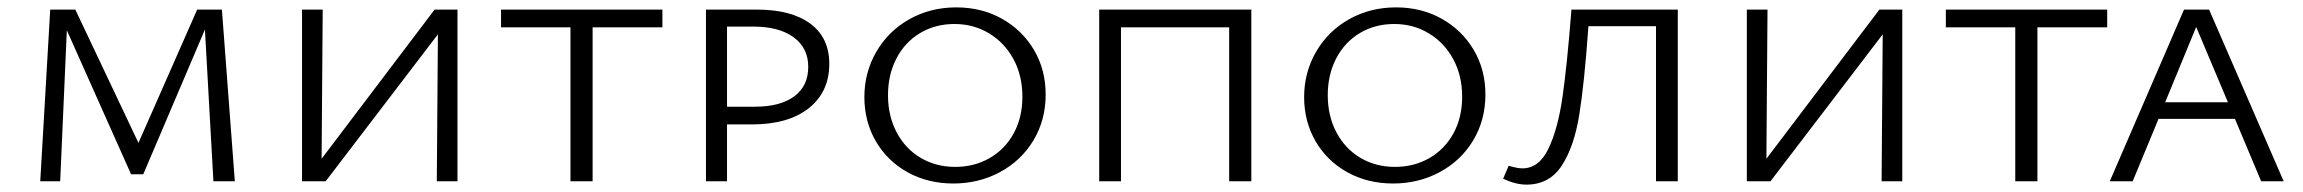

<svg xmlns="http://www.w3.org/2000/svg" viewBox="-20 -491 6236 520"><path d="M558 0 535 -411 368 -19H335L161 -409L143 0H89L116 -465H184L355 -104L514 -465H581L616 0Z M1219 0H1163L1166 -398L862 0H798V-465H854L851 -61L1157 -465H1219Z M1774 -417H1585V0H1525V-417H1337V-465H1774Z M2226 -318Q2226 -242 2170.5 -198Q2115 -154 2016 -154H1949V0H1892V-465H2030Q2123 -465 2174.5 -427Q2226 -389 2226 -318ZM2169 -310Q2169 -361 2129.5 -390Q2090 -419 2020 -419H1949V-202H2025Q2093 -202 2131 -230Q2169 -258 2169 -310Z M2321 -228Q2321 -295 2353.5 -351Q2386 -407 2443 -439Q2500 -471 2570 -471Q2639 -471 2694 -440Q2749 -409 2780.5 -355.5Q2812 -302 2812 -235Q2812 -166 2779 -111Q2746 -56 2688.5 -25Q2631 6 2562 6Q2493 6 2438 -24.5Q2383 -55 2352 -108.5Q2321 -162 2321 -228ZM2749 -229Q2749 -286 2725 -330.5Q2701 -375 2659 -400.5Q2617 -426 2565 -426Q2513 -426 2472 -401.5Q2431 -377 2408 -333Q2385 -289 2385 -233Q2385 -177 2408.5 -132.5Q2432 -88 2473.5 -63.5Q2515 -39 2567 -39Q2619 -39 2660.5 -63Q2702 -87 2725.5 -130Q2749 -173 2749 -229Z M3369 0H3309V-417H3016V0H2957V-465H3369Z M3512 -228Q3512 -295 3544.5 -351Q3577 -407 3634 -439Q3691 -471 3761 -471Q3830 -471 3885 -440Q3940 -409 3971.5 -355.5Q4003 -302 4003 -235Q4003 -166 3970 -111Q3937 -56 3879.5 -25Q3822 6 3753 6Q3684 6 3629 -24.5Q3574 -55 3543 -108.5Q3512 -162 3512 -228ZM3940 -229Q3940 -286 3916 -330.5Q3892 -375 3850 -400.5Q3808 -426 3756 -426Q3704 -426 3663 -401.5Q3622 -377 3599 -333Q3576 -289 3576 -233Q3576 -177 3599.5 -132.5Q3623 -88 3664.5 -63.5Q3706 -39 3758 -39Q3810 -39 3851.5 -63Q3893 -87 3916.5 -130Q3940 -173 3940 -229Z M4524 0H4465V-420H4282Q4271 -265 4257 -179Q4243 -93 4209.5 -42Q4176 9 4114 9Q4085 9 4051 -7L4066 -42Q4090 -35 4103 -35Q4148 -35 4173.5 -88Q4199 -141 4211.5 -226.5Q4224 -312 4236 -465H4524Z M5132 0H5076L5079 -398L4775 0H4711V-465H4767L4764 -61L5070 -465H5132Z M5687 -417H5498V0H5438V-417H5250V-465H5687Z M6033 -169H5826L5756 0H5694L5895 -465H5963L6165 0H6104ZM6014 -214 5928 -418 5844 -214Z"/></svg>

Font: Ysabeau SC Semilight
Style: Regular
Weight: 300
Designer: Christian Thalmann (Catharsis Fonts)
Version: Version 0.003